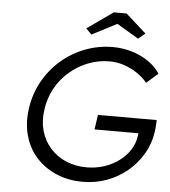

<svg xmlns="http://www.w3.org/2000/svg" viewBox="-59 -939 887 1003"><g transform="rotate(5 384.5 -438.0)"><path d="M412 10Q335 10 272.5 -17Q210 -44 167 -92Q124 -140 106 -205.5Q88 -271 99 -348Q110 -425 146.5 -490.5Q183 -556 238.5 -604Q294 -652 363.5 -678.5Q433 -705 508 -705Q561 -705 610 -690Q659 -675 697.5 -648Q736 -621 757 -587L697 -534Q673 -563 641 -584Q609 -605 572.5 -617Q536 -629 498 -629Q439 -629 385.5 -608Q332 -587 288.5 -549.5Q245 -512 216.5 -460.5Q188 -409 180 -348Q171 -289 185.5 -237.5Q200 -186 234 -147.5Q268 -109 317 -88Q366 -67 426 -67Q473 -67 516.5 -81Q560 -95 594.5 -120.5Q629 -146 651 -180Q673 -214 678 -253L683 -288L696 -268H450L461 -345H769Q769 -337 768.5 -326.5Q768 -316 767 -305.5Q766 -295 765 -286Q756 -221 724 -166.5Q692 -112 644 -72.5Q596 -33 537 -11.5Q478 10 412 10ZM390 -760 361 -790 497 -886H564L671 -790L635 -760L507 -836H537Z"/></g></svg>

Font: Lexend Light
Style: Italic
Weight: 300
Italic angle: -8.13011°
Designer: Bonnie Shaver-Troup, Thomas Jockin
Foundry: Lexend
Version: Version 1.007